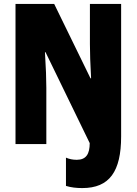

<svg xmlns="http://www.w3.org/2000/svg" viewBox="-20 -734 696 978"><path d="M399 224C538 224 597 139 597 -39V-714H438V-509C438 -465 440 -407 444 -335H441L256 -714H59V0H216V-287C216 -329 214 -389 209 -468H212L437 -5C437 50 419 80 371 80C350 80 332 76 316 69V213C342 221 370 224 399 224Z"/></svg>

Font: Noto Sans Armenian ExtraCondensed Black
Style: Regular
Weight: 900
Width: 2
Designer: Monotype Design Team
Foundry: Monotype Imaging Inc.
Version: Version 2.008